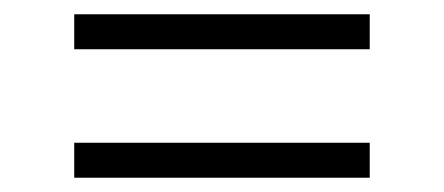

<svg xmlns="http://www.w3.org/2000/svg" viewBox="-20 -438 622 269"><path d="M84 -369V-418H498V-369ZM84 -189V-238H498V-189Z"/></svg>

Font: Literata 18pt Light
Style: Regular
Weight: 300
Designer: Latin by Veronika Burian and Jose Scaglione. Greek by Irene Vlachou. Cyrillic by Vera Evstafieva.
Foundry: TypeTogether
Version: Version 3.103;gftools[0.9.29]